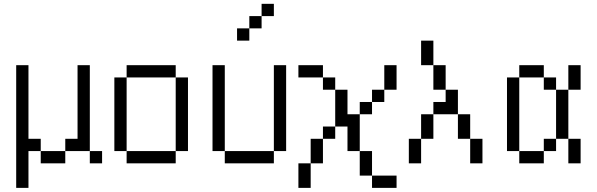

<svg xmlns="http://www.w3.org/2000/svg" viewBox="-20 -832 3040 978"><path d="M125 -125H187.5V-62.5H125V125H62.5V-500H125ZM187.5 -62.5H312.5V0H187.5ZM312.5 -125H375V-500H437.5V-62.5H312.5ZM437.5 -62.5H500V0H437.5Z M875 -437.5H625V-500H875ZM562.5 -437.5H625V-62.5H562.5ZM625 -62.5H875V0H625ZM875 -437.5H937.5V-62.5H875Z M1375 -750H1312.5V-812.5H1375ZM1062.5 -500H1125V-62.5H1062.5ZM1125 -62.5H1375V0H1125ZM1187.5 -687.5H1250V-625H1187.5ZM1250 -750H1312.5V-687.5H1250ZM1375 -500H1437.5V-62.5H1375Z M1625 -437.5H1500V-500H1625ZM1500 0H1562.5V125H1500ZM1562.5 -125H1625V0H1562.5ZM1625 -187.5H1687.5V-125H1625ZM1625 -437.5H1687.5V-375H1625ZM1687.5 -375H1750V-250H1812.5V-62.5H1750V-187.5H1687.5ZM1812.5 -62.5H1875V62.5H1812.5ZM1812.5 -312.5H1875V-250H1812.5ZM1875 62.5H2000V125H1875ZM1875 -375H1937.5V-312.5H1875ZM1937.5 -500H2000V-375H1937.5Z M2187.5 -500H2125V-625H2187.5ZM2062.5 -125H2125V0H2062.5ZM2125 -250H2187.5V-125H2125ZM2187.5 -312.5H2250V-375H2312.5V-250H2187.5ZM2187.5 -500H2250V-375H2187.5ZM2312.5 -250H2375V-125H2312.5ZM2375 -125H2437.5V0H2375Z M2750 -437.5H2625V-500H2750ZM2562.5 -437.5H2625V-62.5H2562.5ZM2625 -62.5H2750V0H2625ZM2750 -125H2812.5V-62.5H2750ZM2750 -437.5H2812.5V-375H2750ZM2812.5 -375H2875V-125H2812.5ZM2875 -125H2937.5V0H2875ZM2875 -500H2937.5V-375H2875Z"/></svg>

Font: 寒蝉点阵体 16px
Style: Regular
Weight: 400
Designer: Designed by Warren2060
Foundry: ChillType
Version: Version 1.000